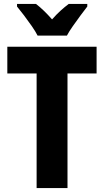

<svg xmlns="http://www.w3.org/2000/svg" viewBox="-20 -950 526 970"><path d="M321 0H165V-579H17V-714H468V-579H321ZM170 -770Q160 -790 141 -817.5Q122 -845 101.5 -872Q81 -899 66 -917V-930H162Q201 -900 243 -852Q266 -878 286.5 -896.5Q307 -915 327 -930H421V-917Q406 -898 386.5 -871.5Q367 -845 348 -818Q329 -791 318 -770Z"/></svg>

Font: Noto Sans Arabic UI Cn XBd
Style: Regular
Weight: 800
Width: 3
Designer: Monotype Design Team, Nadine Chahine and Nizar Qandah
Foundry: Monotype Imaging Inc.
Version: Version 2.010; ttfautohint (v1.8.4.7-5d5b)